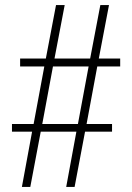

<svg xmlns="http://www.w3.org/2000/svg" viewBox="-20 -734 519 754"><path d="M106 -217 66 0H99L140 -217H280L240 0H273L314 -217H420V-247H320L362 -473H452V-504H368L408 -714H374L334 -504H194L234 -714H200L160 -504H59V-473H154L112 -247H27V-217ZM286 -247H146L188 -473H328Z"/></svg>

Font: Noto Serif Sinhala ExtraCondensed ExtraLight
Style: Regular
Weight: 200
Width: 2
Designer: Jelle Bosma - Monotype Design Team
Foundry: Monotype Imaging Inc.
Version: Version 2.007